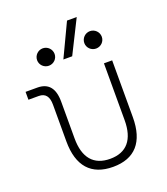

<svg xmlns="http://www.w3.org/2000/svg" viewBox="-146 -897 877 1008"><g transform="rotate(-20 293.0 -392.5)"><path d="M312.5 9.8C434.6 9.8 498 -62 498 -200.2V-517.6H452.1V-200.2C452.1 -91.8 404.3 -35.2 312.5 -35.2C220.2 -35.2 172.4 -91.8 172.4 -200.2V-405.3C172.4 -480.5 141.6 -517.6 79.6 -517.6H14.2V-473.6H71.8C108.4 -473.6 126.5 -451.2 126.5 -405.3V-200.2C126.5 -62 190.4 9.8 312.5 9.8ZM258.8 -609.4H308.1L400.9 -794.9H346.7ZM176.8 -604.5C203.6 -604.5 225.6 -626 225.6 -652.8C225.6 -679.7 203.6 -701.7 176.8 -701.7C149.9 -701.7 127.9 -679.7 127.9 -652.8C127.9 -626 149.9 -604.5 176.8 -604.5ZM440.4 -604.5C467.3 -604.5 489.3 -626 489.3 -652.8C489.3 -679.7 467.3 -701.7 440.4 -701.7C413.6 -701.7 391.6 -679.7 391.6 -652.8C391.6 -626 413.6 -604.5 440.4 -604.5Z"/></g></svg>

Font: Cascadia Mono PL ExtraLight
Style: Regular
Weight: 200
Monospace: yes
Designer: Aaron Bell
Foundry: Saja Typeworks
Version: Version 2404.023